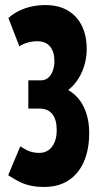

<svg xmlns="http://www.w3.org/2000/svg" viewBox="-20 -730 409 760"><path d="M12.4 -36.5 60.3 -150.7Q74.5 -141.5 86.1 -135.8Q97.6 -130 109.9 -127.4Q122.1 -124.8 135.6 -124.8Q156.8 -124.8 172.2 -135.8Q187.5 -146.7 196 -167Q204.5 -187.3 204.5 -214.8Q204.5 -257 187 -278.6Q169.4 -300.2 136.4 -300.2H92.1V-411.9H140.8Q158.4 -411.9 170.3 -421.8Q182.2 -431.6 188.8 -449.1Q195.4 -466.6 195.4 -488.5Q195.4 -524.5 178.4 -545.6Q161.4 -566.8 127.6 -566.8Q108.7 -566.8 89.6 -561.5Q70.4 -556.2 56.7 -546.4L13.2 -658.8Q32.7 -676.1 55.7 -687.3Q78.7 -698.5 105.1 -704.2Q131.5 -710 159.1 -710Q210.8 -710 247.5 -688.9Q284.1 -667.7 303.7 -628.6Q323.2 -589.4 323.2 -536.1Q323.2 -488 304 -444.5Q284.7 -401 250 -373.5Q290.6 -350.2 311.8 -306.2Q333 -262.2 333 -203.6Q333 -137.2 311.7 -89.2Q290.3 -41.1 250.7 -15.6Q211.1 10 154.9 10Q127.5 10 104.4 5.5Q81.2 1 59.3 -9.4Q37.4 -19.7 12.4 -36.5Z"/></svg>

Font: Georama ExtraCondensed Thin
Style: Regular
Weight: 100
Width: 2
Designer: Jean-Baptiste Levee
Foundry: Production Type
Version: Version 1.001